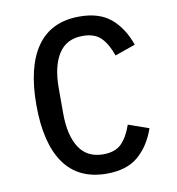

<svg xmlns="http://www.w3.org/2000/svg" viewBox="-81 -783 802 869"><g transform="rotate(-10 320.0 -349.0)"><path d="M80 -349Q80 -525 145.5 -617.5Q211 -710 341 -710Q433 -710 486 -664.5Q539 -619 566 -541L472 -508Q453 -563 424 -592Q395 -621 340 -621Q266 -621 229.5 -564.5Q193 -508 193 -407V-291Q193 -190 229.5 -133.5Q266 -77 340 -77Q395 -77 424 -106Q453 -135 472 -190L566 -157Q539 -79 486 -33.5Q433 12 341 12Q211 12 145.5 -80.5Q80 -173 80 -349Z"/></g></svg>

Font: Writer Medium
Style: Regular
Weight: 500
Monospace: yes
Designer: Mike Abbink, Paul van der Laan, Pieter van Rosmalen
Foundry: Bold Monday
Version: Version 2.001 2020